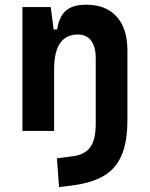

<svg xmlns="http://www.w3.org/2000/svg" viewBox="-20 -547 626 802"><path d="M226.6 234.4 217.8 114.3 285.2 105.5Q335 98.6 357.4 67.4Q379.9 36.1 379.9 -30.3V-304.2Q379.9 -351.6 360.6 -377.2Q341.3 -402.8 305.7 -402.8Q206.1 -402.8 206.1 -258.3V0H73.7V-517.6H191.9L204.1 -423.8H218.8Q226.1 -476.1 254.4 -501.7Q282.7 -527.3 340.3 -527.3Q422.4 -527.3 467.3 -477.5Q512.2 -427.7 512.2 -336.9V-45.9Q512.2 46.4 487.3 103.3Q462.4 160.2 410.2 189.5Q357.9 218.8 275.4 228.5Z"/></svg>

Font: Cascadia Code NF
Style: Bold
Weight: 700
Monospace: yes
Designer: Aaron Bell
Foundry: Saja Typeworks
Version: Version 2404.023; ttfautohint (v1.8.4)